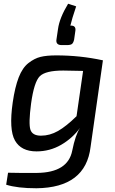

<svg xmlns="http://www.w3.org/2000/svg" viewBox="-20 -797 616 1026"><path d="M336 -556H310Q276 -556 282 -588L290 -642Q298 -701 344 -777L387 -763Q364 -695 356 -660Q386 -662 383 -634L376 -585Q372 -568 364.5 -562Q357 -556 336 -556ZM530 -475 464 -12Q438 206 175 209Q73 209 13 190L23 126Q102 128 178 127Q343 125 366 8Q383 -77 408 -114Q367 -58 306.5 -23Q246 12 175 12Q93 12 60 -46Q27 -104 48 -250Q60 -332 80 -383.5Q100 -435 132 -460Q164 -485 196.5 -493Q229 -501 280 -501Q408 -501 528 -475ZM389 -176 424 -418Q332 -420 318 -420Q223 -420 192.5 -389.5Q162 -359 146 -243Q132 -136 142.5 -104Q153 -72 199 -72Q246 -72 290 -97Q334 -122 389 -176Z"/></svg>

Font: Exo 2.0 Medium
Style: Italic
Weight: 500
Italic angle: -8°
Designer: Natanael Gama
Version: Version 1.001;PS 001.001;hotconv 1.0.70;makeotf.lib2.5.58329